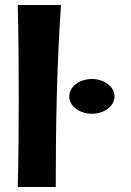

<svg xmlns="http://www.w3.org/2000/svg" viewBox="-20 -756 525 768"><path d="M51 -736C54 -612 55 -488 55 -364C55 -245 54 -127 51 -8H203C203 -249 207 -491 224 -736ZM438 -370C438 -409 397 -440 348 -440C297 -440 257 -409 257 -370C257 -332 297 -301 348 -301C397 -301 438 -332 438 -370Z"/></svg>

Font: Galindo
Style: Regular
Weight: 400
Designer: Astigmatic (AOETI)
Foundry: Astigmatic (AOETI)
Version: Version 1.000